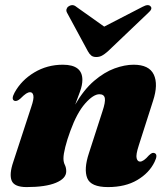

<svg xmlns="http://www.w3.org/2000/svg" viewBox="-20 -729 666 761"><path d="M37 -329.5Q23.5 -335.5 37.5 -361.5Q64.5 -411 115.8 -441.8Q167 -472.5 229 -472.5Q306.5 -472.5 306.5 -412.5Q306.5 -392 297.2 -366.2Q288 -340.5 278 -314.5Q312.5 -374 353 -408.5Q393.5 -443 434 -457.8Q474.5 -472.5 509.5 -472.5Q571 -472.5 589.5 -433.5Q608 -394.5 586.5 -329L530 -152.5Q518 -115.5 521.5 -102Q525 -88.5 535 -88.5Q549 -88.5 570 -113Q578.5 -121 583.2 -122.5Q588 -124 593 -122Q607 -116 592.5 -87Q571.5 -43.5 524.2 -15.5Q477 12.5 408 12.5Q340 12.5 325.8 -23Q311.5 -58.5 332.5 -122L386 -287.5Q398.5 -324.5 395.5 -340Q392.5 -355.5 374 -355.5Q350 -355.5 317.5 -318.8Q285 -282 259 -210.5Q246 -175.5 238.8 -146.5Q231.5 -117.5 231.5 -101Q231.5 -86.5 237 -75.5Q242.5 -64.5 242.5 -50Q242.5 -21.5 201.5 -4.5Q160.5 12.5 85.5 12.5Q36.5 12.5 26.2 -13Q16 -38.5 32.5 -87L104 -305.5Q115 -337.5 112.2 -350.5Q109.5 -363.5 99.5 -363.5Q92 -363.5 83.5 -358Q75 -352.5 60 -337.5Q46.5 -326 37 -329.5ZM407.5 -525.5Q395 -514.5 384.8 -508.8Q374.5 -503 361.5 -503Q349 -503 341.8 -508.8Q334.5 -514.5 328.5 -525.5L246 -678Q241.5 -686 243.8 -693Q246 -700 251.5 -703.5Q268 -714.5 282.5 -702L393 -623.5L545 -702Q568 -714.5 577 -703.5Q586 -694 567.5 -678Z"/></svg>

Font: Fraunces 72pt S000 Black
Style: Italic
Weight: 900
Italic angle: -16°
Version: Version 1.000; ttfautohint (v1.8.3)